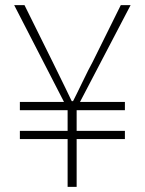

<svg xmlns="http://www.w3.org/2000/svg" viewBox="-20 -724 561 744"><path d="M242 0V-185H57V-217H242V-297H57V-329H228L35 -704H75L184 -484Q246 -358 258 -332H263Q274 -353 299 -405Q324 -457 339 -484L448 -704H486L290 -329H464V-297H277V-217H464V-185H277V0Z"/></svg>

Font: Noto Sans Korean Thin
Style: Regular
Weight: 250
Designer: Ryoko NISHIZUKA  (kana & ideographs); Paul D. Hunt (Latin, Greek & Cyrillic); Wenlong ZHANG  (bopomofo); Sandoll Communi
Foundry: Adobe Systems Incorporated
Version: Version 1.0001;PS 1;hotconv 1.0.78;makeotf.lib2.5.61930